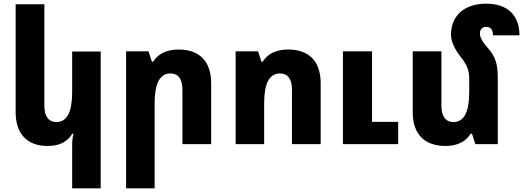

<svg xmlns="http://www.w3.org/2000/svg" viewBox="-20 -783 2842 1043"><path d="M527 240V-503H372V-282C372 -175 344 -120 286 -120C244 -120 221 -151 221 -207V-760H65V-173C65 -54 130 10 238 10C305 10 347 -14 373 -57H379C374 -36 372 -14 372 6V240Z M665 240H820V-222C820 -329 848 -384 906 -384C948 -384 971 -354 971 -297V0H1127V-332C1127 -450 1063 -514 950 -514C885 -514 838 -490 812 -448H805L787 -504H665Z M1260 0H1415V-223C1415 -329 1443 -384 1501 -384C1543 -384 1566 -354 1566 -297V0H1722V-332C1722 -450 1658 -514 1545 -514C1480 -514 1433 -490 1407 -448H1400L1382 -504H1260ZM1843 0H2143V-121H2001V-504H1843Z M2684 -359C2684 -432 2673 -472 2633 -519C2607 -549 2587 -574 2587 -602C2587 -622 2599 -637 2620 -637C2646 -637 2658 -622 2658 -591H2802C2802 -702 2734 -763 2623 -763C2498 -763 2430 -695 2430 -594C2430 -562 2446 -521 2481 -476C2518 -431 2529 -398 2529 -356V-282C2529 -175 2501 -120 2443 -120C2401 -120 2378 -151 2378 -207V-504H2222V-173C2222 -54 2287 10 2400 10C2464 10 2511 -14 2537 -57H2544L2562 0H2684Z"/></svg>

Font: Noto Sans Armenian SemiCondensed Extra
Style: Regular
Weight: 800
Width: 4
Designer: Monotype Design Team
Foundry: Monotype Imaging Inc.
Version: Version 1.901